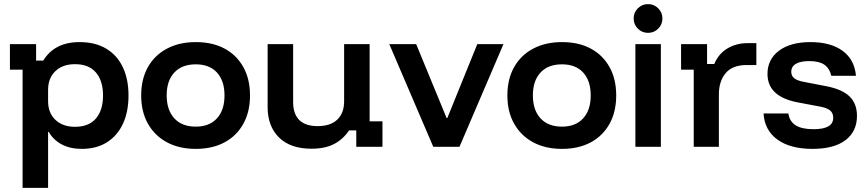

<svg xmlns="http://www.w3.org/2000/svg" viewBox="-20 -715 4218 935"><path d="M90 200V-375.8H28.3V-500H155.8V-420H190.8Q216.7 -463.3 260.8 -486.7Q305 -510 367.5 -510Q444.2 -510 497.5 -477.9Q550.8 -445.8 578.3 -387.5Q605.8 -329.2 605.8 -250Q605.8 -170.8 578.8 -112.5Q551.7 -54.2 500.8 -22.1Q450 10 378.3 10Q321.7 10 280.8 -11.7Q240 -33.3 217.5 -72.5H214.2V200ZM345 -97.5Q412.5 -97.5 447.1 -137.9Q481.7 -178.3 481.7 -250Q481.7 -321.7 447.1 -362.1Q412.5 -402.5 345 -402.5Q285.8 -402.5 250 -368.8Q214.2 -335 214.2 -277.5V-222.5Q214.2 -165 250 -131.2Q285.8 -97.5 345 -97.5Z M933.3 10Q852.5 10 792.9 -22.1Q733.3 -54.2 700.4 -112.5Q667.5 -170.8 667.5 -250Q667.5 -330 700.4 -388.3Q733.3 -446.7 793.3 -478.3Q853.3 -510 933.3 -510Q1015 -510 1073.8 -478.3Q1132.5 -446.7 1165 -388.3Q1197.5 -330 1197.5 -250Q1197.5 -170.8 1165 -112.1Q1132.5 -53.3 1073.3 -21.7Q1014.2 10 933.3 10ZM933.3 -98.3Q1000 -98.3 1036.7 -138.8Q1073.3 -179.2 1073.3 -250Q1073.3 -321.7 1036.7 -361.7Q1000 -401.7 933.3 -401.7Q865.8 -401.7 828.8 -361.7Q791.7 -321.7 791.7 -250.8Q791.7 -179.2 828.8 -138.8Q865.8 -98.3 933.3 -98.3Z M1496.7 9.2Q1394.2 9.2 1338.8 -45.4Q1283.3 -100 1283.3 -193.3V-500H1407.5V-218.3Q1407.5 -160 1437.5 -130.4Q1467.5 -100.8 1526.7 -100.8Q1589.2 -100.8 1622.5 -132.5Q1655.8 -164.2 1655.8 -221.7V-500H1780V-124.2H1842.5V0H1715V-80H1680Q1650.8 -36.7 1607.1 -13.8Q1563.3 9.2 1496.7 9.2Z M2090 0 1875.8 -500H2006.7L2155 -140H2158.3L2304.2 -500H2431.7L2217.5 0Z M2716.7 10Q2635.8 10 2576.2 -22.1Q2516.7 -54.2 2483.8 -112.5Q2450.8 -170.8 2450.8 -250Q2450.8 -330 2483.8 -388.3Q2516.7 -446.7 2576.7 -478.3Q2636.7 -510 2716.7 -510Q2798.3 -510 2857.1 -478.3Q2915.8 -446.7 2948.3 -388.3Q2980.8 -330 2980.8 -250Q2980.8 -170.8 2948.3 -112.1Q2915.8 -53.3 2856.7 -21.7Q2797.5 10 2716.7 10ZM2716.7 -98.3Q2783.3 -98.3 2820 -138.8Q2856.7 -179.2 2856.7 -250Q2856.7 -321.7 2820 -361.7Q2783.3 -401.7 2716.7 -401.7Q2649.2 -401.7 2612.1 -361.7Q2575 -321.7 2575 -250.8Q2575 -179.2 2612.1 -138.8Q2649.2 -98.3 2716.7 -98.3Z M3074.2 0V-500H3198.3V0ZM3135.8 -555Q3106.7 -555 3086.2 -575.4Q3065.8 -595.8 3065.8 -625Q3065.8 -654.2 3086.2 -674.6Q3106.7 -695 3135.8 -695Q3165 -695 3185.4 -674.6Q3205.8 -654.2 3205.8 -625Q3205.8 -595.8 3185.4 -575.4Q3165 -555 3135.8 -555Z M3358.3 0V-375.8H3296.7V-500H3423.3V-403.3H3458.3Q3479.2 -453.3 3522.5 -479.2Q3565.8 -505 3621.7 -505H3663.3V-398.3H3615.8Q3547.5 -398.3 3514.2 -359.2Q3480.8 -320 3480.8 -255V0Z M3936.7 10Q3828.3 10 3765.8 -35.4Q3703.3 -80.8 3698.3 -162.5H3819.2Q3825 -123.3 3855 -104.6Q3885 -85.8 3941.7 -85.8Q4037.5 -85.8 4037.5 -140.8Q4037.5 -164.2 4022.9 -176.7Q4008.3 -189.2 3974.2 -195.8L3863.3 -216.7Q3717.5 -245 3717.5 -355Q3717.5 -425.8 3773.3 -467.9Q3829.2 -510 3926.7 -510Q4025.8 -510 4083.8 -467.1Q4141.7 -424.2 4148.3 -345.8H4028.3Q4019.2 -383.3 3993.8 -400.4Q3968.3 -417.5 3920.8 -417.5Q3878.3 -417.5 3855.8 -404.2Q3833.3 -390.8 3833.3 -365Q3833.3 -345.8 3847.5 -334.2Q3861.7 -322.5 3892.5 -316.7L4005 -295Q4081.7 -280 4117.5 -245Q4153.3 -210 4153.3 -150.8Q4153.3 -75 4097.5 -32.5Q4041.7 10 3936.7 10Z"/></svg>

Font: Funnel Display SemiBold
Style: Regular
Weight: 600
Designer: NORD ID, Kristian Moeller
Foundry: Dicotype
Version: Version 1.000